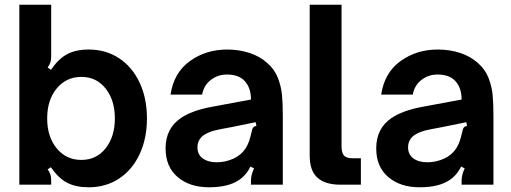

<svg xmlns="http://www.w3.org/2000/svg" viewBox="-20 -783 2167 814"><path d="M196 -74 182 -65Q190 -54 193.5 -43.5Q197 -33 197 -18V0H62V-763H197V-543Q197 -528 193.5 -518Q190 -508 182 -497L196 -487Q228 -534 265 -553.5Q302 -573 356 -573Q429 -573 485 -536Q541 -499 572 -432.5Q603 -366 603 -281Q603 -196 572 -129.5Q541 -63 485 -26Q429 11 356 11Q302 11 265 -8Q228 -27 196 -74ZM467 -281Q467 -358 428 -407.5Q389 -457 325 -457Q261 -457 220.5 -408Q180 -359 180 -281Q180 -203 220.5 -154Q261 -105 325 -105Q389 -105 428 -154.5Q467 -204 467 -281Z M682 -154Q682 -238 746 -282Q792 -314 877 -330L1044 -361Q1044 -411 1017 -440Q992 -467 942 -467Q903 -467 873.5 -444Q844 -421 837 -382H703Q717 -475 785 -524Q853 -573 943 -573Q994 -573 1038 -558.5Q1082 -544 1113 -516Q1144 -489 1158 -453Q1172 -417 1175.5 -381Q1179 -345 1179 -292V0H1044V-16Q1044 -42 1057 -69L1042 -77Q1024 -40 992 -19Q947 11 866 11Q784 11 733 -32.5Q682 -76 682 -154ZM971 -111Q1003 -126 1022 -155Q1031 -170 1036 -184.5Q1041 -199 1047 -225Q1049 -237 1053.5 -242.5Q1058 -248 1067 -249L1064 -265Q984 -249 961 -244L913 -235Q859 -225 835 -203Q817 -185 817 -159Q817 -128 839.5 -111.5Q862 -95 899 -95Q936 -95 971 -111Z M1423 0Q1359 0 1326 -29.5Q1293 -59 1293 -123V-763H1428V-163Q1428 -135 1438.5 -123.5Q1449 -112 1474 -112H1510V0Z M1575 -154Q1575 -238 1639 -282Q1685 -314 1770 -330L1937 -361Q1937 -411 1910 -440Q1885 -467 1835 -467Q1796 -467 1766.5 -444Q1737 -421 1730 -382H1596Q1610 -475 1678 -524Q1746 -573 1836 -573Q1887 -573 1931 -558.5Q1975 -544 2006 -516Q2037 -489 2051 -453Q2065 -417 2068.5 -381Q2072 -345 2072 -292V0H1937V-16Q1937 -42 1950 -69L1935 -77Q1917 -40 1885 -19Q1840 11 1759 11Q1677 11 1626 -32.5Q1575 -76 1575 -154ZM1864 -111Q1896 -126 1915 -155Q1924 -170 1929 -184.5Q1934 -199 1940 -225Q1942 -237 1946.5 -242.5Q1951 -248 1960 -249L1957 -265Q1877 -249 1854 -244L1806 -235Q1752 -225 1728 -203Q1710 -185 1710 -159Q1710 -128 1732.5 -111.5Q1755 -95 1792 -95Q1829 -95 1864 -111Z"/></svg>

Font: Open Sauce Sans
Style: Bold
Weight: 700
Designer: Alfredo Marco Pradil
Foundry: Creative Sauce Fz LLC
Version: Version 1.477